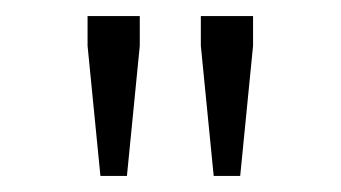

<svg xmlns="http://www.w3.org/2000/svg" viewBox="-20 -710 424 239"><path d="M105 -491 89 -653V-690H154V-653L138 -491ZM246 -491 230 -653V-690H295V-653L279 -491Z"/></svg>

Font: Mozilla Text ExtraLight
Style: Regular
Weight: 200
Designer: Studio DRAMA
Foundry: Studio DRAMA
Version: Version 1.000